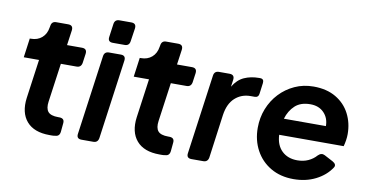

<svg xmlns="http://www.w3.org/2000/svg" viewBox="-73 -942 2219 1152"><g transform="rotate(10 1036.5 -366.5)"><path d="M277 6Q182 6 137 -46.5Q92 -99 104 -190L137 -427H44L60 -544H67Q107 -544 133.5 -567Q160 -590 166 -630L168 -640Q172 -668 199 -668H272Q304 -668 300 -636L287 -544H378Q410 -544 406 -512L398 -455Q393 -427 366 -427H270L237 -191Q231 -149 247.5 -129Q264 -109 310 -109H316Q349 -109 346 -79L341 -26Q338 3 312 4Q302 6 293 6Q284 6 277 6Z M555 -605Q523 -605 528 -637L539 -717Q543 -745 571 -745H643Q675 -745 671 -713L659 -633Q655 -605 628 -605ZM471 0Q439 0 444 -32L511 -516Q515 -544 543 -544H615Q646 -544 642 -512L575 -28Q570 0 543 0Z M947 6Q852 6 807 -46.5Q762 -99 774 -190L807 -427H714L730 -544H737Q777 -544 803.5 -567Q830 -590 836 -630L838 -640Q842 -668 869 -668H942Q974 -668 970 -636L957 -544H1048Q1080 -544 1076 -512L1068 -455Q1063 -427 1036 -427H940L907 -191Q901 -149 917.5 -129Q934 -109 980 -109H986Q1019 -109 1016 -79L1011 -26Q1008 3 982 4Q972 6 963 6Q954 6 947 6Z M1141 0Q1109 0 1114 -32L1181 -516Q1185 -544 1213 -544H1277Q1309 -544 1305 -512L1299 -469Q1326 -514 1366 -532Q1406 -550 1456 -550H1462Q1487 -550 1484 -524L1475 -456Q1472 -434 1450 -434H1425Q1369 -434 1330 -398.5Q1291 -363 1281 -293L1245 -28Q1240 0 1213 0Z M1764 12Q1684 12 1624.5 -23Q1565 -58 1532.5 -118.5Q1500 -179 1500 -254Q1500 -316 1521.5 -370.5Q1543 -425 1582 -466.5Q1621 -508 1673.5 -532Q1726 -556 1788 -556Q1868 -556 1924 -523Q1980 -490 2009 -434Q2038 -378 2038 -310Q2038 -292 2035 -272.5Q2032 -253 2027 -235H1634Q1637 -172 1673 -137.5Q1709 -103 1767 -103Q1804 -103 1833.5 -116.5Q1863 -130 1883 -153Q1903 -173 1924 -162L1977 -134Q2005 -118 1991 -98Q1958 -48 1898.5 -18Q1839 12 1764 12ZM1787 -448Q1728 -448 1694 -416.5Q1660 -385 1645 -335H1901Q1901 -384 1870 -416Q1839 -448 1787 -448Z"/></g></svg>

Font: Pitagon Sans Text Bold
Style: Italic
Weight: 700
Italic angle: -8°
Designer: Travis Tran
Foundry: Pitagon
Version: Version 1.001; ttfautohint (v1.8.4.7-5d5b);gftools[0.9.26]